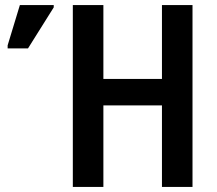

<svg xmlns="http://www.w3.org/2000/svg" viewBox="-20 -734 851 754"><path d="M736 0H616V-320H386V0H266V-714H386V-424H616V-714H736ZM10 -544V-556L58 -714H191V-705L90 -544Z"/></svg>

Font: Noto Sans Condensed SemiBold
Style: Regular
Weight: 600
Width: 3
Designer: Monotype Design Team
Foundry: Monotype Imaging Inc.
Version: Version 2.013; ttfautohint (v1.8.4.7-5d5b)